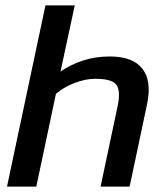

<svg xmlns="http://www.w3.org/2000/svg" viewBox="-20 -694 618 714"><path d="M6 0 149 -674H258L205 -428Q241 -453 287.5 -468.5Q334 -484 388 -484Q474 -484 509.5 -438.5Q545 -393 527 -307L462 0H354L418 -302Q429 -357 412.5 -379Q396 -401 334 -401Q298 -401 257.5 -385.5Q217 -370 188 -345L115 0Z"/></svg>

Font: Kanit
Style: Italic
Weight: 400
Italic angle: -12°
Designer: Katatrad Team
Foundry: CadsonDemak
Version: Version 2.000; ttfautohint (v1.8.3)